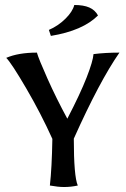

<svg xmlns="http://www.w3.org/2000/svg" viewBox="-20 -744 504 770"><path d="M180 0Q188 -70 190 -187Q144 -289 85 -390Q26 -491 5 -512Q54 -533 128 -533Q135 -508 170.5 -428.5Q206 -349 250 -268Q302 -368 327.5 -433.5Q353 -499 355 -527Q402 -533 459 -533Q379 -418 276 -188Q276 -36 292 0Q265 6 237 6Q213 6 180 0ZM176 -624Q213 -640 242 -668.5Q271 -697 278 -724Q315 -724 338 -714Q361 -704 373 -682Q312 -621 184 -600Z"/></svg>

Font: Mirza
Style: Regular
Weight: 400
Designer: Arabic design by Kourosh Beigpour, Latin design by Eduardo Tunni, engineering by Lasse Fister
Version: Version 1.000